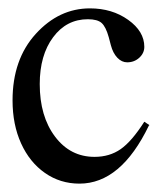

<svg xmlns="http://www.w3.org/2000/svg" viewBox="-20 -429 388 459"><path d="M10 -189Q10 -287 65.5 -348Q121 -409 195 -409Q248 -409 286.5 -381.5Q325 -354 325 -317Q325 -302 313 -291Q301 -280 284 -280Q271 -280 260.5 -291Q250 -302 245 -321L240 -340Q233 -365 223 -374Q213 -383 190 -383Q139 -383 107 -340Q75 -297 75 -228Q75 -151 111.5 -102.5Q148 -54 206 -54Q242 -54 268.5 -72.5Q295 -91 325 -138L337 -130Q337 -129 336 -129Q269 10 170 10Q124 10 87.5 -15.5Q51 -41 30.5 -86Q10 -131 10 -189Z"/></svg>

Font: Pomorsky Unicode
Style: Medium
Weight: 500
Version: 1.1